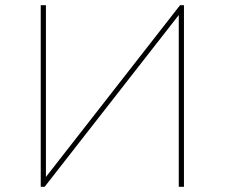

<svg xmlns="http://www.w3.org/2000/svg" viewBox="-20 -720 866 740"><path d="M137 -700H157V-38L674 -700H689V0H669V-662L152 0H137Z"/></svg>

Font: Montserrat
Style: Regular
Weight: 400
Designer: Julieta Ulanovsky
Foundry: Julieta Ulanovsky
Version: Version 8.000